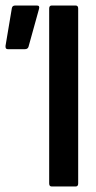

<svg xmlns="http://www.w3.org/2000/svg" viewBox="-20 -675 346 695"><path d="M167 0Q158 0 158 -11V-644Q158 -655 167 -655H254Q263 -655 263 -644V-11Q263 0 254 0ZM8 -497Q-1 -497 0 -509L23 -646Q25 -655 35 -655H114Q125 -655 121 -642L83 -505Q80 -497 70 -497Z"/></svg>

Font: Sofia Sans Extra Condensed
Style: Bold
Weight: 700
Designer: Botio Nikoltchev, Ani Petrova
Foundry: lettersoup
Version: Version 4.101